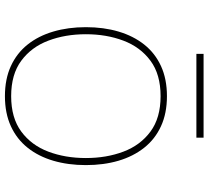

<svg xmlns="http://www.w3.org/2000/svg" viewBox="-54 -792 850 783"><g transform="rotate(90 371.5 -400.0)"><path d="M371.6 -655.3Q301.8 -655.3 249 -631.1Q196.3 -606.9 161.1 -562.5Q126 -518.1 108.2 -457.8Q90.3 -397.5 90.3 -324.7Q90.3 -252.4 108.2 -191.9Q126 -131.3 161.1 -87.2Q196.3 -43 249 -18.8Q301.8 5.4 371.6 5.4Q441.4 5.4 494.1 -18.8Q546.9 -43 582 -87.2Q617.2 -131.3 635 -191.9Q652.8 -252.4 652.8 -324.7Q652.8 -397.5 635 -457.8Q617.2 -518.1 582 -562.5Q546.9 -606.9 494.1 -631.1Q441.4 -655.3 371.6 -655.3ZM371.6 -629.4Q460.4 -629.4 516.1 -588.1Q571.8 -546.9 597.9 -477.8Q624 -408.7 624 -324.7Q624 -240.7 597.9 -171.6Q571.8 -102.5 516.1 -61.3Q460.4 -20 371.6 -20Q282.7 -20 227.1 -61.3Q171.4 -102.5 145.3 -171.6Q119.1 -240.7 119.1 -324.7Q119.1 -408.7 145.3 -477.8Q171.4 -546.9 227.1 -588.1Q282.7 -629.4 371.6 -629.4ZM541 -804.7H199.2V-775.4H541Z"/></g></svg>

Font: Estedad-FD-VF Thin
Style: Regular
Weight: 100
Designer: Amin Abedi
Version: Version 5.0